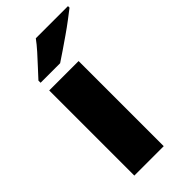

<svg xmlns="http://www.w3.org/2000/svg" viewBox="-240 -824 882 882"><g transform="rotate(-45 201.0 -383.0)"><path d="M258 0H67V-553H258ZM402 -756Q384 -742 357 -721.5Q330 -701 299 -679.5Q268 -658 239.5 -638.5Q211 -619 191 -606H64V-620Q81 -639 105 -664.5Q129 -690 153 -717Q177 -744 193 -766H402Z"/></g></svg>

Font: Noto Sans Thai Black
Style: Regular
Weight: 900
Version: Version 2.001